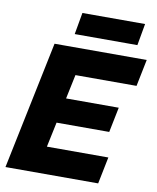

<svg xmlns="http://www.w3.org/2000/svg" viewBox="-98 -1002 881 1077"><g transform="rotate(10 342.0 -463.0)"><path d="M159 -729H684L653 -576H305L276 -438H576L547 -295H247L217 -153H567L536 0H8ZM283 -926H640L618 -802H261Z"/></g></svg>

Font: Mona Sans ExtraBold
Style: Italic
Weight: 800
Italic angle: -11.7°
Designer: Deni Anggara
Foundry: GitHub
Version: Version 2.000